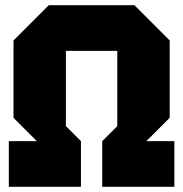

<svg xmlns="http://www.w3.org/2000/svg" viewBox="-20 -720 706 740"><path d="M14 0V-176H122L32 -266V-564L168 -700H498L634 -564V-266L544 -176H652V0H374V-176L432 -234V-524H234V-234L292 -176V0Z"/></svg>

Font: Tektur ExtraBold
Style: Regular
Weight: 800
Designer: Adam Jagosz
Foundry: Adam Jagosz
Version: Version 1.005;gftools[0.9.30]